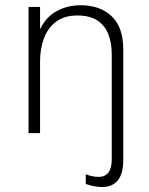

<svg xmlns="http://www.w3.org/2000/svg" viewBox="-20 -520 582 750"><path d="M378 210.5Q349.5 210.5 315 198.5V161Q343 171 364.5 171Q417.5 171 416.5 100V-307.5Q416.5 -352.5 403 -386.8Q389.5 -421 360 -440.2Q330.5 -459.5 282.5 -459.5Q231 -459.5 198.8 -435Q166.5 -410.5 151.5 -369.8Q136.5 -329 136.5 -279.5V0H91.5V-493H136.5V-405.5Q160.5 -455 202.5 -477.2Q244.5 -499.5 294.5 -499.5Q371.5 -499.5 416.5 -456.2Q461.5 -413 461.5 -328V105Q461.5 210.5 378 210.5Z"/></svg>

Font: Acari Sans Neue Light
Style: Regular
Weight: 300
Designer: Alfredo Marco Pradil (font), Cristiano Sobral (main changes)
Foundry: Hanken Design Co. (font), Cristiano Sobral (main changes)
Version: Version 2.459;March 19, 2022;FontCreator 14.0.0.2808 64-bit;